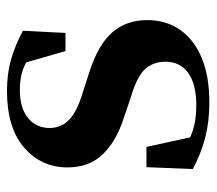

<svg xmlns="http://www.w3.org/2000/svg" viewBox="-54 -538 608 539"><g transform="rotate(-90 249.5 -268.0)"><path d="M232.3 16.2Q177.6 16.2 132.7 4.5Q87.8 -7.2 44.9 -30.3L50.2 -160.4H107.1L137.6 -20.6L89.6 -26V-62Q121.7 -41.1 151.9 -30.7Q182.2 -20.4 222.8 -20.4Q283.1 -20.4 314.7 -43Q346.2 -65.7 346.2 -107.2Q346.2 -140.9 325.7 -164Q305.1 -187.1 244.5 -204.9L188.7 -223.9Q123.9 -244.5 86.7 -282.6Q49.5 -320.7 49.5 -382Q49.5 -455.6 105.2 -503.8Q160.9 -551.9 264.2 -551.9Q312.5 -551.9 351.9 -540.7Q391.2 -529.5 433.1 -507.2L427.1 -387.7H376.1L337.6 -521.5L380 -507.8V-477Q349.7 -497.5 325.1 -506.7Q300.5 -515.8 266.8 -515.8Q217 -515.8 188.6 -493.1Q160.2 -470.4 160.2 -431.8Q160.2 -401.6 181.6 -379.1Q202.9 -356.6 259.8 -339.1L315.9 -321.1Q393.8 -296.3 428.4 -256.6Q463.1 -217 463.1 -158.3Q463.1 -105.4 435.8 -66.1Q408.4 -26.7 357 -5.3Q305.6 16.2 232.3 16.2Z"/></g></svg>

Font: Noto Serif SC
Style: Regular
Weight: 200
Designer: Ryoko NISHIZUKA 西塚涼子 (kana & ideographs); Frank Grießhammer (Latin, Greek & Cyrillic); Wenlong ZHANG 张文龙 (bopomofo); San
Foundry: Adobe
Version: Version 2.001;hotconv 1.1.0;makeotfexe 2.6.0